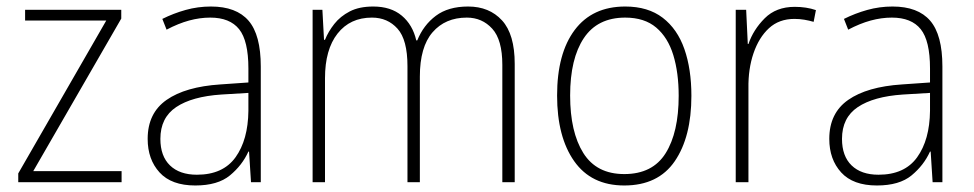

<svg xmlns="http://www.w3.org/2000/svg" viewBox="-20 -559 2988 589"><path d="M353 0H36V-27L306 -496H57V-529H352V-502L82 -34H353Z M627 -539Q705 -539 742.5 -495.5Q780 -452 780 -355V0H750L744 -94H742Q723 -52 685.5 -21Q648 10 579 10Q506 10 469.5 -30Q433 -70 433 -133Q433 -212 491 -252.5Q549 -293 656 -300L742 -306V-349Q742 -434 713.5 -469.5Q685 -505 625 -505Q593 -505 560 -496Q527 -487 491 -468L478 -501Q512 -518 549.5 -528.5Q587 -539 627 -539ZM659 -269Q569 -263 520.5 -230.5Q472 -198 472 -133Q472 -80 501.5 -51.5Q531 -23 584 -23Q664 -23 702.5 -76.5Q741 -130 742 -219V-274Z M1416 -539Q1481 -539 1520 -496.5Q1559 -454 1559 -363V0H1521V-360Q1521 -437 1490 -471Q1459 -505 1412 -505Q1346 -505 1307 -460Q1268 -415 1268 -324V0H1230V-356Q1230 -437 1199.5 -471Q1169 -505 1121 -505Q1054 -505 1015.5 -456Q977 -407 977 -319V0H939V-529H969L974 -437H977Q987 -462 1005.5 -485.5Q1024 -509 1053 -524Q1082 -539 1125 -539Q1179 -539 1212.5 -511Q1246 -483 1257 -435H1260Q1279 -482 1317 -510.5Q1355 -539 1416 -539Z M2101 -265Q2101 -139 2050 -64.5Q1999 10 1895 10Q1794 10 1741.5 -64.5Q1689 -139 1689 -266Q1689 -395 1743 -467Q1797 -539 1898 -539Q1968 -539 2013 -504.5Q2058 -470 2079.5 -408.5Q2101 -347 2101 -265ZM1729 -266Q1729 -154 1769.5 -89.5Q1810 -25 1895 -25Q1982 -25 2022 -89Q2062 -153 2062 -265Q2062 -336 2045.5 -390Q2029 -444 1993 -474.5Q1957 -505 1898 -505Q1813 -505 1771 -442Q1729 -379 1729 -266Z M2418 -538Q2454 -538 2483 -528L2476 -492Q2462 -496 2447.5 -498.5Q2433 -501 2417 -501Q2370 -501 2339 -472.5Q2308 -444 2291.5 -395.5Q2275 -347 2276 -288V0H2237V-529H2269L2274 -424H2276Q2291 -468 2326 -503Q2361 -538 2418 -538Z M2718 -539Q2796 -539 2833.5 -495.5Q2871 -452 2871 -355V0H2841L2835 -94H2833Q2814 -52 2776.5 -21Q2739 10 2670 10Q2597 10 2560.5 -30Q2524 -70 2524 -133Q2524 -212 2582 -252.5Q2640 -293 2747 -300L2833 -306V-349Q2833 -434 2804.5 -469.5Q2776 -505 2716 -505Q2684 -505 2651 -496Q2618 -487 2582 -468L2569 -501Q2603 -518 2640.5 -528.5Q2678 -539 2718 -539ZM2750 -269Q2660 -263 2611.5 -230.5Q2563 -198 2563 -133Q2563 -80 2592.5 -51.5Q2622 -23 2675 -23Q2755 -23 2793.5 -76.5Q2832 -130 2833 -219V-274Z"/></svg>

Font: Noto Sans Khmer SemiCondensed ExtraLight
Style: Regular
Weight: 200
Width: 4
Designer: Danh Hong and the Monotype Design Team
Foundry: Monotype Imaging Inc.
Version: Version 2.004; ttfautohint (v1.8.4.7-5d5b)